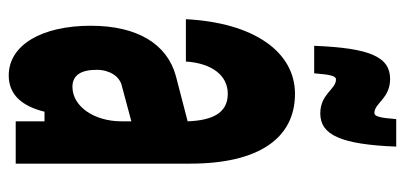

<svg xmlns="http://www.w3.org/2000/svg" viewBox="-264 -648 928 440"><g transform="rotate(90 200.0 -428.0)"><path d="M258 -66V0H355V-400C355 -555 298 -640 195 -640C99 -640 32 -546 24 -390H121C125 -450 153 -486 195 -486C217 -486 233 -477 243 -460C252 -445 257 -423 258 -394L154 -367C81 -347 39 -279 39 -172C39 -60 83 16 153 16C196 16 223 -13 236 -66ZM258 -242C258 -180 224 -130 179 -130C152 -130 140 -150 140 -186C140 -215 155 -238 176 -243L258 -265ZM148 -684C151 -721 154 -734 162 -734C185 -734 195 -698 240 -698C289 -698 311 -745 316 -872H253C250 -835 247 -822 239 -822C216 -822 206 -858 161 -858C110 -858 90 -811 85 -684Z"/></g></svg>

Font: Yard Headline
Style: Regular
Weight: 400
Monospace: yes
Designer: Roman Shamin
Foundry: Evil Martians
Version: Version 1.000